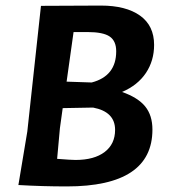

<svg xmlns="http://www.w3.org/2000/svg" viewBox="-20 -664 608 689"><path d="M342 -644Q432 -644 482.5 -608Q533 -572 533 -503Q533 -446 503.5 -402Q474 -358 418 -334Q475 -314 501 -282Q527 -250 527 -199Q527 5 220 5Q132 5 47 0H46L78 -192L127 -643ZM294 -549H244L219 -371L309 -368Q397 -391 397 -480Q397 -517 373.5 -533Q350 -549 294 -549ZM195 -204 185 -94Q235 -90 251 -90Q318 -90 355.5 -118.5Q393 -147 393 -198Q393 -263 314 -278L205 -276Z"/></svg>

Font: Alegreya Sans
Style: Bold Italic
Weight: 700
Italic angle: -7°
Designer: Juan Pablo del Peral
Foundry: Huerta Tipografica
Version: Version 2.007